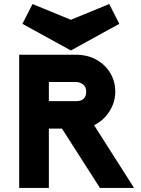

<svg xmlns="http://www.w3.org/2000/svg" viewBox="-20 -931 699 951"><path d="M222 -294V0H75V-660H354Q414 -660 458 -635Q502 -610 526.5 -568.5Q551 -527 551 -477Q551 -424 521.5 -378.5Q492 -333 446 -311L644 0H475L287 -294ZM222 -430H357Q407 -430 407 -478Q407 -501 391 -513Q375 -525 356 -525H222ZM331 -681 91 -813 141 -911 331 -833 521 -911 571 -813Z"/></svg>

Font: Lil Grotesk Black
Style: Regular
Weight: 900
Designer: Bastien Sozeau
Foundry: NBR — Bastien Sozeau
Version: Version 3.003; ttfautohint (v1.8.4.7-5d5b);gftools[0.9.33]